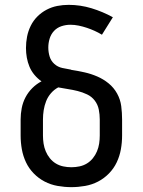

<svg xmlns="http://www.w3.org/2000/svg" viewBox="-20 -763 588 791"><path d="M274 8Q246 8 217.5 3Q189 -2 164 -15Q139 -28 119 -48.5Q99 -69 87 -94.5Q75 -120 70 -148Q65 -176 65 -205V-271Q65 -294 69.5 -317.5Q74 -341 85 -362Q96 -383 113 -400Q130 -417 151 -428Q135 -439 122 -454.5Q109 -470 101.5 -488Q94 -506 90.5 -525.5Q87 -545 87 -565Q87 -589 91.5 -612Q96 -635 106.5 -656.5Q117 -678 134 -695Q151 -712 172 -723Q193 -734 216 -738.5Q239 -743 263 -743Q311 -743 357 -729Q403 -715 445 -692L400 -620Q385 -629 369.5 -636Q354 -643 337.5 -648.5Q321 -654 304 -657.5Q287 -661 270 -661Q251 -661 233 -655Q215 -649 202.5 -635.5Q190 -622 184.5 -604Q179 -586 179 -567Q179 -548 184.5 -530Q190 -512 204 -499.5Q218 -487 236.5 -483Q255 -479 273 -476L274 -475Q301 -471 328 -465Q355 -459 380.5 -448Q406 -437 427.5 -419.5Q449 -402 462.5 -377.5Q476 -353 479.5 -325.5Q483 -298 483 -271V-205Q483 -176 478 -148Q473 -120 461 -94.5Q449 -69 429 -48.5Q409 -28 384 -15Q359 -2 330.5 3Q302 8 274 8ZM274 -74Q291 -74 307.5 -77.5Q324 -81 338 -89.5Q352 -98 362.5 -111Q373 -124 379.5 -139.5Q386 -155 388.5 -171.5Q391 -188 391 -205V-271Q391 -291 387 -311.5Q383 -332 370.5 -348.5Q358 -365 339 -374Q320 -383 300 -388Q280 -393 260 -396Q240 -399 220 -403Q203 -394 190 -379Q177 -364 170 -346Q163 -328 160 -309Q157 -290 157 -271V-205Q157 -188 159.5 -171.5Q162 -155 168.5 -139.5Q175 -124 185.5 -111Q196 -98 210 -89.5Q224 -81 240.5 -77.5Q257 -74 274 -74Z"/></svg>

Font: Iosevka Semi-Condensed Medium
Style: Regular
Weight: 500
Monospace: yes
Designer: Belleve Invis
Foundry: Belleve Invis
Version: Version 27.3.5